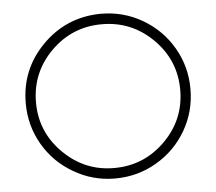

<svg xmlns="http://www.w3.org/2000/svg" viewBox="-50 -729 883 785"><g transform="rotate(-5 392.0 -336.0)"><path d="M391 -41H392Q514 -41 601 -127.5Q688 -214 688 -336Q688 -458 601 -544.5Q514 -631 392 -631H391V-674H392Q484 -674 562 -628.5Q640 -583 685 -505.5Q730 -428 730 -336Q730 -244 685 -166.5Q640 -89 562 -43.5Q484 2 392 2H391ZM391 -631Q270 -631 183 -545Q96 -458 96 -336Q96 -214 183 -128Q270 -41 391 -41V2Q300 2 222 -44Q144 -89 99 -166.5Q54 -244 54 -336Q54 -474 150 -572Q246 -670 384 -674H391Z"/></g></svg>

Font: HiLo-Deco
Style: Deco
Weight: 500
Version: Version 001.000